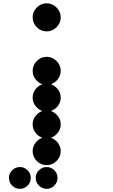

<svg xmlns="http://www.w3.org/2000/svg" viewBox="-20 -858 707 1196"><path d="M270.8 182.5Q298.3 182.5 318.3 202.5Q338.3 222.5 338.3 250Q338.3 278.3 318.3 298.3Q298.3 318.3 270.8 318.3Q242.5 318.3 222.5 298.3Q202.5 278.3 202.5 250Q202.5 222.5 222.5 202.5Q242.5 182.5 270.8 182.5ZM104.2 182.5Q131.7 182.5 151.7 202.5Q171.7 222.5 171.7 250Q171.7 278.3 151.7 298.3Q131.7 318.3 104.2 318.3Q75.8 318.3 55.8 298.3Q35.8 278.3 35.8 250Q35.8 222.5 55.8 202.5Q75.8 182.5 104.2 182.5ZM270.8 -4.2Q305.8 -4.2 332.1 22.1Q358.3 48.3 358.3 83.3Q358.3 119.2 332.1 145Q305.8 170.8 270.8 170.8Q235 170.8 209.2 145Q183.3 119.2 183.3 83.3Q183.3 48.3 209.2 22.1Q235 -4.2 270.8 -4.2ZM270.8 -170.8Q305.8 -170.8 332.1 -144.6Q358.3 -118.3 358.3 -83.3Q358.3 -47.5 332.1 -21.7Q305.8 4.2 270.8 4.2Q235 4.2 209.2 -21.7Q183.3 -47.5 183.3 -83.3Q183.3 -118.3 209.2 -144.6Q235 -170.8 270.8 -170.8ZM270.8 -337.5Q305.8 -337.5 332.1 -311.2Q358.3 -285 358.3 -250Q358.3 -214.2 332.1 -188.3Q305.8 -162.5 270.8 -162.5Q235 -162.5 209.2 -188.3Q183.3 -214.2 183.3 -250Q183.3 -285 209.2 -311.2Q235 -337.5 270.8 -337.5ZM270.8 -504.2Q305.8 -504.2 332.1 -477.9Q358.3 -451.7 358.3 -416.7Q358.3 -380.8 332.1 -355Q305.8 -329.2 270.8 -329.2Q235 -329.2 209.2 -355Q183.3 -380.8 183.3 -416.7Q183.3 -451.7 209.2 -477.9Q235 -504.2 270.8 -504.2ZM270.8 -837.5Q305.8 -837.5 332.1 -811.3Q358.3 -785 358.3 -750Q358.3 -714.2 332.1 -688.3Q305.8 -662.5 270.8 -662.5Q235 -662.5 209.2 -688.3Q183.3 -714.2 183.3 -750Q183.3 -785 209.2 -811.3Q235 -837.5 270.8 -837.5Z"/></svg>

Font: 0xA000-Dots-Mono
Style: Dots-Mono
Weight: 400
Version: Version 0.1